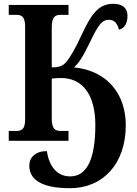

<svg xmlns="http://www.w3.org/2000/svg" viewBox="-20 -740 720 1009"><path d="M348 249C521 249 641 121 641 -82C641 -243 547 -368 369 -386C397 -411 418 -446 456 -525C495 -605 514 -636 553 -636C584 -636 599 -611 605 -584C633 -590 650 -616 650 -657C650 -694 628 -720 576 -720C501 -720 463 -673 409 -557C376 -484 346 -435 329 -415C309 -393 292 -386 252 -386V-597C252 -654 272 -662 299 -662H340V-714H26V-662H66C92 -662 112 -654 112 -601V-112C112 -59 92 -52 66 -52H26V0H340V-52H299C272 -52 252 -60 252 -117V-327C269 -329 288 -330 301 -330C412 -330 481 -245 481 -83C481 89 440 187 349 187C277 187 238 131 226 54C167 54 134 87 134 130C134 195 184 249 348 249Z"/></svg>

Font: Noto Serif SemiCondensed
Style: Bold
Weight: 700
Width: 4
Designer: Monotype Design Team
Foundry: Monotype Imaging Inc.
Version: Version 2.015